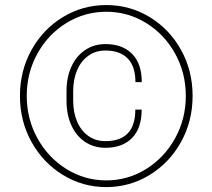

<svg xmlns="http://www.w3.org/2000/svg" viewBox="-20 -741 853 771"><path d="M753.4 -356Q753.4 -254.4 706.8 -170.7Q660.2 -86.9 580.6 -38.3Q501 10.3 406.7 10.3Q312.5 10.3 232.9 -38.3Q153.3 -86.9 106.7 -170.7Q60.1 -254.4 60.1 -356Q60.1 -457 106.7 -540.8Q153.3 -624.5 232.9 -672.6Q312.5 -720.7 406.7 -720.7Q501.5 -720.7 580.8 -672.6Q660.2 -624.5 706.8 -541Q753.4 -457.5 753.4 -356ZM726.1 -356Q726.1 -448.7 682.9 -526.4Q639.6 -604 566.4 -648.9Q493.2 -693.8 406.7 -693.8Q320.3 -693.8 247.1 -648.9Q173.8 -604 130.6 -526.4Q87.4 -448.7 87.4 -356Q87.4 -263.2 130.6 -185.3Q173.8 -107.4 247.1 -62Q320.3 -16.6 406.7 -16.6Q493.2 -16.6 566.4 -62Q639.6 -107.4 682.9 -185.3Q726.1 -263.2 726.1 -356ZM403.3 -147.5Q357.4 -147.5 321.8 -171.1Q286.1 -194.8 266.6 -237.8Q247.1 -280.8 247.1 -336.4V-375Q247.1 -430.2 266.6 -473.1Q286.1 -516.1 321.8 -540Q357.4 -564 403.3 -564Q471.2 -564 510.3 -524.9Q549.3 -485.8 549.3 -411.1H523.9Q523.9 -474.1 492.9 -506.1Q461.9 -538.1 403.3 -538.1Q363.3 -538.1 334 -516.6Q304.7 -495.1 289.3 -458.3Q273.9 -421.4 273.9 -375.5V-336.4Q273.9 -290.5 289.3 -253.7Q304.7 -216.8 334 -195.6Q363.3 -174.3 403.3 -174.3Q523.4 -174.3 523.4 -300.8H548.8Q548.8 -225.6 510 -186.5Q471.2 -147.5 403.3 -147.5Z"/></svg>

Font: Heebo Thin
Style: Regular
Weight: 250
Designer: Oded Ezer
Foundry: Meir Sadan
Version: Version 2.001; ttfautohint (v1.5.14-ce02) -l 8 -r 50 -G 200 